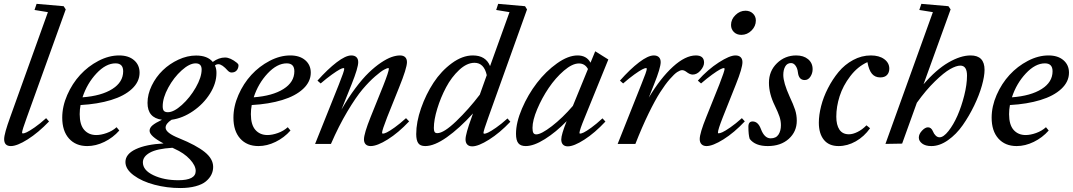

<svg xmlns="http://www.w3.org/2000/svg" viewBox="-20 -745 5554 994"><path d="M36.1 11.2Q1.5 11.2 1.5 -24.9Q1.5 -52.7 33.2 -139.6L228 -682.1L158.7 -693.4L169.4 -725.1L309.6 -712.9L320.3 -696.3L119.1 -137.7Q94.2 -69.8 94.2 -58.1Q94.2 -54.2 99.1 -54.2Q105 -54.2 118.4 -60.3Q131.8 -66.4 159.4 -85.4Q187 -104.5 218.8 -133.3L233.9 -116.2Q178.2 -58.1 123.3 -23.4Q68.4 11.2 36.1 11.2Z M431.6 11.2Q372.1 11.2 337.2 -27.8Q302.2 -66.9 302.2 -135.7Q302.2 -194.3 328.1 -253.4Q354 -312.5 395 -357.2Q436 -401.9 489.7 -429.9Q543.5 -458 596.7 -458Q645.5 -458 674.1 -433.3Q702.6 -408.7 702.6 -368.7Q702.6 -321.8 663.1 -284.9Q623.5 -248 554.7 -227.1Q485.8 -206.1 397 -201.2Q392.6 -177.7 392.6 -153.8Q392.6 -99.1 416 -72.5Q439.5 -45.9 478.5 -45.9Q502.9 -45.9 532.5 -56.4Q562 -66.9 583.5 -86.4L597.7 -69.3Q564.9 -32.2 520.5 -10.5Q476.1 11.2 431.6 11.2ZM578.1 -417Q528.3 -417 479.5 -365Q430.7 -313 407.2 -241.2Q504.9 -248.5 561.3 -284.2Q617.7 -319.8 617.7 -376Q617.7 -417 578.1 -417Z M913.1 228.5Q844.7 228.5 779.8 211.4Q714.8 194.3 672.1 162.6Q629.4 130.9 629.4 93.8Q629.4 52.7 682.4 27.6Q735.4 2.4 826.7 -2.4Q754.4 -40.5 754.4 -67.9Q754.4 -83 769 -95.7Q783.7 -108.4 818.4 -125Q743.7 -134.8 743.7 -212.4Q743.7 -256.8 765.6 -302Q787.6 -347.2 822.8 -381.1Q857.9 -415 903.8 -436.3Q949.7 -457.5 995.1 -457.5Q1054.2 -457.5 1081.5 -424.3Q1112.8 -447.3 1145 -447.3Q1172.4 -447.3 1207 -419.4Q1209.5 -417.5 1212.2 -413.8Q1214.8 -410.2 1214.8 -408.7Q1214.8 -391.1 1205.3 -380.4Q1195.8 -369.6 1178.7 -369.6Q1168.9 -369.6 1159.7 -378.9Q1129.9 -412.6 1110.8 -412.6Q1100.6 -412.6 1092.8 -406.2Q1101.1 -388.7 1100.6 -366.7Q1100.6 -313.5 1066.9 -260Q1033.2 -206.5 979.2 -169.7Q925.3 -132.8 868.2 -125Q837.4 -105 837.4 -84Q837.4 -57.1 907.2 -29.3Q996.1 6.8 1039.8 42Q1083.5 77.1 1083.5 119.1Q1083.5 140.6 1074.2 159.4Q1064.9 178.2 1045.9 194.1Q1026.9 210 992.7 219.2Q958.5 228.5 913.1 228.5ZM849.1 -164.1Q879.9 -164.1 921.6 -201.7Q963.4 -239.3 993.7 -292.2Q1023.9 -345.2 1023.9 -385.3Q1023.9 -417 992.7 -417Q960.9 -417 920.4 -380.6Q879.9 -344.2 851.1 -291.3Q822.3 -238.3 822.3 -194.8Q822.3 -177.7 828.6 -170.9Q835 -164.1 849.1 -164.1ZM719.7 95.7Q719.7 136.2 774.2 162.1Q828.6 188 903.3 188Q993.2 188 993.2 140.1Q993.2 112.3 962.9 79.6Q932.6 46.9 882.8 24.9Q881.3 23.9 877.9 22.5Q874.5 21 872.6 20Q792.5 24.9 756.1 45.2Q719.7 65.4 719.7 95.7Z M1317.9 11.2Q1258.3 11.2 1223.4 -27.8Q1188.5 -66.9 1188.5 -135.7Q1188.5 -194.3 1214.4 -253.4Q1240.2 -312.5 1281.2 -357.2Q1322.3 -401.9 1376 -429.9Q1429.7 -458 1482.9 -458Q1531.7 -458 1560.3 -433.3Q1588.9 -408.7 1588.9 -368.7Q1588.9 -321.8 1549.3 -284.9Q1509.8 -248 1440.9 -227.1Q1372.1 -206.1 1283.2 -201.2Q1278.8 -177.7 1278.8 -153.8Q1278.8 -99.1 1302.2 -72.5Q1325.7 -45.9 1364.7 -45.9Q1389.2 -45.9 1418.7 -56.4Q1448.2 -66.9 1469.7 -86.4L1483.9 -69.3Q1451.2 -32.2 1406.7 -10.5Q1362.3 11.2 1317.9 11.2ZM1464.4 -417Q1414.6 -417 1365.7 -365Q1316.9 -313 1293.5 -241.2Q1391.1 -248.5 1447.5 -284.2Q1503.9 -319.8 1503.9 -376Q1503.9 -417 1464.4 -417Z M1611.3 0 1734.4 -307.6Q1762.2 -377 1762.2 -388.7Q1762.2 -392.6 1757.8 -392.6Q1752.4 -392.6 1738.5 -385.3Q1724.6 -377.9 1698 -358.9Q1671.4 -339.8 1640.1 -313L1623.5 -327.6Q1676.3 -386.7 1722.9 -422.4Q1769.5 -458 1798.8 -458Q1815.9 -458 1825.2 -449Q1834.5 -439.9 1834.5 -423.3Q1834.5 -394 1800.3 -308.6L1747.6 -177.2Q1782.7 -238.8 1819.8 -288.3Q1856.9 -337.9 1889.2 -368.9Q1921.4 -399.9 1952.4 -420.7Q1983.4 -441.4 2007.3 -449.7Q2031.2 -458 2050.8 -458Q2068.4 -458 2077.6 -449Q2086.9 -439.9 2086.9 -423.3Q2086.9 -392.6 2045.9 -291.5L1984.4 -138.2Q1958 -70.3 1958 -58.1Q1958 -53.2 1962.9 -53.2Q1969.2 -53.2 1982.7 -59.6Q1996.1 -65.9 2023.2 -85.2Q2050.3 -104.5 2082 -133.3L2098.1 -116.7Q2042.5 -57.6 1987.5 -23.2Q1932.6 11.2 1898.9 11.2Q1882.3 11.2 1873.3 2.2Q1864.3 -6.8 1864.3 -23.4Q1864.3 -53.2 1898.9 -139.6L1963.9 -300.8Q1993.2 -375 1993.2 -389.2Q1993.2 -392.6 1989.3 -392.6Q1984.4 -392.6 1968.5 -384.3Q1952.6 -376 1921.9 -349.4Q1891.1 -322.8 1856.9 -282.5Q1822.8 -242.2 1778.3 -167.7Q1733.9 -93.3 1693.4 0Z M2181.6 11.2Q2155.3 11.2 2145 -4.2Q2134.8 -19.5 2134.8 -50.8Q2134.8 -112.8 2159.9 -184.8Q2185.1 -256.8 2224.6 -317.1Q2264.2 -377.4 2319.1 -417.7Q2374 -458 2427.7 -458Q2495.1 -458 2517.1 -402.8L2617.7 -682.1L2548.8 -693.4L2559.1 -725.1L2698.2 -712.9L2708.5 -696.3L2507.8 -136.2Q2482.9 -67.4 2482.9 -56.6Q2482.9 -52.7 2487.8 -52.7Q2493.7 -52.7 2507.1 -58.8Q2520.5 -64.9 2548.1 -84Q2575.7 -103 2607.4 -131.8L2622.1 -114.7Q2566.9 -56.6 2511.7 -22Q2456.5 12.7 2424.8 12.7Q2408.2 12.7 2399.2 3.4Q2390.1 -5.9 2390.1 -23.4Q2390.1 -51.3 2421.9 -138.2L2428.7 -157.7Q2357.9 -80.1 2293.2 -34.4Q2228.5 11.2 2181.6 11.2ZM2226.1 -82.5Q2226.1 -68.8 2229.7 -62.3Q2233.4 -55.7 2244.1 -55.7Q2277.3 -55.7 2341.8 -117.4Q2406.2 -179.2 2463.9 -254.9L2500 -356Q2485.8 -419.9 2436.5 -419.9Q2397 -419.9 2357.2 -382.8Q2317.4 -345.7 2289.3 -292.7Q2261.2 -239.7 2243.7 -182.1Q2226.1 -124.5 2226.1 -82.5Z M2701.7 11.2Q2675.3 11.2 2663.3 -3.7Q2651.4 -18.6 2651.4 -52.2Q2651.4 -110.8 2682.4 -183.1Q2713.4 -255.4 2759.8 -315.7Q2806.2 -376 2863.8 -417Q2921.4 -458 2970.2 -458Q3017.1 -458 3037.1 -420.4L3061.5 -479.5L3129.4 -437L3007.3 -136.7Q2980 -70.8 2980 -57.1Q2980 -53.2 2982.9 -53.2Q2989.3 -53.2 3002 -59.1Q3014.6 -64.9 3041 -84Q3067.4 -103 3099.1 -132.3L3114.3 -115.7Q3059.1 -56.6 3005.1 -22Q2951.2 12.7 2919.4 12.7Q2903.3 12.7 2894.5 3.4Q2885.7 -5.9 2885.7 -22.9Q2885.7 -48.3 2913.6 -117.7Q2858.4 -61 2801 -24.9Q2743.7 11.2 2701.7 11.2ZM2736.8 -83Q2736.8 -64.9 2741.2 -57.1Q2745.6 -49.3 2756.3 -49.3Q2781.7 -49.3 2837.2 -92Q2892.6 -134.8 2945.8 -196.8L3023.9 -387.7Q3008.3 -416.5 2977.1 -416.5Q2942.9 -416.5 2899.4 -379.2Q2856 -341.8 2820.8 -289.8Q2785.6 -237.8 2761.2 -179.9Q2736.8 -122.1 2736.8 -83Z M3177.7 0 3300.3 -308.1Q3328.6 -377 3328.6 -389.2Q3328.6 -392.6 3323.7 -392.6Q3318.4 -392.6 3304.4 -385.5Q3290.5 -378.4 3263.9 -359.4Q3237.3 -340.3 3206.1 -313L3189.5 -327.6Q3241.7 -386.7 3288.6 -422.4Q3335.4 -458 3364.7 -458Q3381.8 -458 3391.1 -449Q3400.4 -439.9 3400.4 -423.3Q3400.4 -394 3366.2 -308.6L3338.9 -239.7Q3399.9 -341.3 3464.1 -399.7Q3528.3 -458 3582.5 -458Q3625 -458 3625 -420.9Q3625 -401.4 3606.7 -380.1Q3588.4 -358.9 3565.9 -358.9Q3551.3 -358.9 3532.7 -373.5Q3521.5 -381.8 3511.2 -381.8Q3501.5 -381.8 3486.3 -372.1Q3471.2 -362.3 3447.5 -335.2Q3423.8 -308.1 3397.7 -267.3Q3371.6 -226.6 3337.6 -157Q3303.7 -87.4 3269.5 0Z M3817.9 -564.5Q3794.4 -564.5 3779.5 -579.1Q3764.6 -593.8 3764.6 -615.7Q3764.6 -645 3787.6 -667.2Q3810.5 -689.5 3839.4 -689.5Q3862.8 -689.5 3877.9 -675Q3893.1 -660.6 3893.1 -638.7Q3893.1 -609.4 3870.6 -586.9Q3848.1 -564.5 3817.9 -564.5ZM3637.7 11.2Q3621.1 11.2 3611.8 1.7Q3602.5 -7.8 3602.5 -24.9Q3602.5 -55.2 3636.7 -139.6L3704.1 -307.6Q3731.4 -377.9 3731.4 -388.7Q3731.4 -392.6 3726.6 -392.6Q3721.2 -392.6 3707.3 -385.3Q3693.4 -377.9 3667 -358.9Q3640.6 -339.8 3609.4 -313L3592.8 -327.6Q3644.5 -385.3 3700.9 -421.6Q3757.3 -458 3787.6 -458Q3804.7 -458 3814.2 -449Q3823.7 -439.9 3823.7 -423.3Q3823.7 -392.6 3790 -308.6L3722.2 -138.2Q3696.8 -73.7 3696.8 -58.6Q3696.8 -54.7 3700.2 -54.7Q3706.5 -54.7 3720 -60.5Q3733.4 -66.4 3761 -85.4Q3788.6 -104.5 3820.8 -133.3L3835.9 -116.7Q3780.8 -58.1 3725.3 -23.4Q3669.9 11.2 3637.7 11.2Z M3954.6 11.2Q3889.6 11.2 3861.3 -25.9Q3854.5 -45.9 3854.5 -89.4Q3854.5 -116.2 3876.5 -116.2Q3904.8 -116.2 3919.4 -76.7Q3937.5 -28.8 3969.7 -28.8Q3997.6 -28.8 4010.3 -48.3Q4022.9 -67.9 4022.9 -96.7Q4022.9 -119.1 4015.4 -141.6Q4007.8 -164.1 3991.2 -198.2Q3960.9 -259.8 3960.9 -316.4Q3960.9 -377.4 4002.4 -417.7Q4043.9 -458 4102.1 -458Q4140.1 -458 4163.6 -438.5Q4187 -418.9 4187 -386.7Q4187 -365.7 4175.5 -348.1Q4164.1 -330.6 4146 -330.6Q4115.2 -330.6 4110.8 -370.6Q4108.4 -391.6 4098.6 -405Q4088.9 -418.5 4075.2 -418.5Q4055.2 -418.5 4045.2 -400.9Q4035.2 -383.3 4035.2 -356.9Q4035.2 -317.4 4067.9 -245.1Q4087.4 -203.6 4096.2 -176.8Q4105 -149.9 4105 -120.1Q4105 -63.5 4063.5 -26.1Q4022 11.2 3954.6 11.2Z M4321.3 11.2Q4271.5 11.2 4245.4 -21Q4219.2 -53.2 4219.2 -109.9Q4219.2 -149.4 4231 -195.8Q4242.7 -242.2 4266.4 -288.3Q4290 -334.5 4321.5 -372.6Q4353 -410.6 4396.7 -434.3Q4440.4 -458 4488.3 -458Q4531.7 -458 4557.9 -438.7Q4584 -419.4 4584 -389.6Q4584 -369.6 4572.3 -356.9Q4560.5 -344.2 4537.1 -344.2Q4510.3 -344.2 4494.4 -362.8Q4478.5 -381.3 4470.7 -423.3Q4419.9 -400.4 4382.1 -350.8Q4344.2 -301.3 4326.9 -247.1Q4309.6 -192.9 4309.6 -141.1Q4309.6 -98.1 4325.7 -74Q4341.8 -49.8 4375 -49.8Q4395 -49.8 4419.4 -61.8Q4443.8 -73.7 4465.8 -96.2L4484.4 -81.1Q4454.1 -38.1 4410.6 -13.4Q4367.2 11.2 4321.3 11.2Z M4564 0 4809.6 -682.1 4739.3 -693.4 4750 -725.1 4890.1 -712.9 4901.4 -696.3 4761.2 -308.6Q4826.7 -384.8 4889.9 -421.4Q4953.1 -458 5004.9 -458Q5077.1 -458 5077.1 -383.3Q5077.1 -350.6 5063.2 -301.3Q5049.3 -252 5023.2 -198Q4997.1 -144 4964.1 -96.9Q4931.2 -49.8 4887.9 -19.3Q4844.7 11.2 4801.8 11.2Q4771 11.2 4753.9 -2Q4736.8 -15.1 4736.8 -32.7Q4736.8 -50.8 4753.2 -68.4Q4769.5 -85.9 4784.2 -85.9Q4801.3 -85.9 4810.1 -64.5Q4814.9 -52.2 4824 -43.2Q4833 -34.2 4844.2 -34.2Q4864.7 -34.2 4890.4 -66.7Q4916 -99.1 4936.8 -146.2Q4957.5 -193.4 4971.9 -250.5Q4986.3 -307.6 4986.3 -353.5Q4986.3 -405.3 4951.7 -405.3Q4930.7 -405.3 4898.7 -387.2Q4866.7 -369.1 4820.1 -323.7Q4773.4 -278.3 4726.6 -212.9L4650.4 -1.5Z M5243.2 11.2Q5183.6 11.2 5148.7 -27.8Q5113.8 -66.9 5113.8 -135.7Q5113.8 -194.3 5139.6 -253.4Q5165.5 -312.5 5206.5 -357.2Q5247.6 -401.9 5301.3 -429.9Q5355 -458 5408.2 -458Q5457 -458 5485.6 -433.3Q5514.2 -408.7 5514.2 -368.7Q5514.2 -321.8 5474.6 -284.9Q5435.1 -248 5366.2 -227.1Q5297.4 -206.1 5208.5 -201.2Q5204.1 -177.7 5204.1 -153.8Q5204.1 -99.1 5227.5 -72.5Q5251 -45.9 5290 -45.9Q5314.5 -45.9 5344 -56.4Q5373.5 -66.9 5395 -86.4L5409.2 -69.3Q5376.5 -32.2 5332 -10.5Q5287.6 11.2 5243.2 11.2ZM5389.6 -417Q5339.8 -417 5291 -365Q5242.2 -313 5218.8 -241.2Q5316.4 -248.5 5372.8 -284.2Q5429.2 -319.8 5429.2 -376Q5429.2 -417 5389.6 -417Z"/></svg>

Font: Elstob 8pt Medium
Style: Italic
Weight: 500
Italic angle: -20°
Designer: Peter S. Baker
Version: Version 1.015